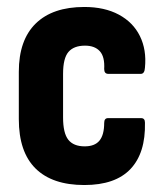

<svg xmlns="http://www.w3.org/2000/svg" viewBox="-20 -523 472 551"><path d="M222 8Q130 8 82 -39.5Q34 -87 34 -181V-317Q34 -408 82.5 -455.5Q131 -503 222 -503Q280 -503 321 -481Q362 -459 381.5 -419.5Q401 -380 396 -329Q395 -311 384 -311H291Q279 -311 279 -325Q281 -360 266.5 -376Q252 -392 224 -392Q192 -392 176.5 -374Q161 -356 161 -311V-186Q161 -141 176 -122Q191 -103 223 -103Q252 -103 265.5 -119.5Q279 -136 279 -170Q279 -184 290 -184H385Q396 -184 396 -171Q398 -84 354.5 -38Q311 8 222 8Z"/></svg>

Font: Sofia Sans Condensed ExtraBold
Style: Regular
Weight: 800
Designer: Botio Nikoltchev, Ani Petrova
Foundry: lettersoup
Version: Version 4.101